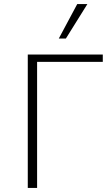

<svg xmlns="http://www.w3.org/2000/svg" viewBox="-20 -927 553 947"><path d="M117 0V-658H163V0ZM138 -622V-658H487V-622ZM270 -737 361 -907H411L305 -737Z"/></svg>

Font: Ysabeau SC ExtraLight
Style: Regular
Weight: 250
Designer: Christian Thalmann (Catharsis Fonts)
Version: Version 2.001;gftools[0.9.30]; featfreeze: smcp